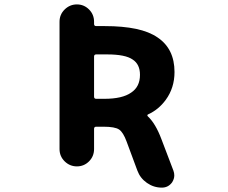

<svg xmlns="http://www.w3.org/2000/svg" viewBox="-20 -776 1040 874"><path d="M716.8 78.1Q679.7 78.1 648.9 56.6Q618.2 35.2 605.5 1L556.6 -130.9Q541 -173.8 522 -186.5Q502.9 -199.2 451.2 -199.2H418Q408.2 -199.2 408.2 -189.5V-97.7Q408.2 -64.5 385.3 -41.5Q362.3 -18.6 330.1 -18.6Q297.9 -18.6 274.4 -41.5Q251 -64.5 251 -97.7V-676.8Q251 -710 274.4 -732.9Q297.9 -755.9 330.1 -755.9Q362.3 -755.9 385.3 -732.9Q408.2 -710 408.2 -676.8V-667Q408.2 -657.2 418 -657.2H458Q539.1 -657.2 599.6 -644.5Q659.2 -631.8 697.3 -605.5Q774.4 -553.7 774.4 -448.2Q774.4 -376 734.4 -321.3Q702.1 -277.3 655.3 -255.9Q651.4 -254.9 650.9 -251.5Q650.4 -248 653.3 -246.1Q688.5 -212.9 714.8 -142.6L769.5 1Q773.4 11.7 773.4 22.5Q773.4 38.1 763.7 53.7Q746.1 78.1 716.8 78.1ZM455.1 -326.2Q537.1 -326.2 577.1 -354.5Q617.2 -380.9 617.2 -435.5Q617.2 -483.4 584 -504.9Q550.8 -528.3 467.8 -528.3H418Q408.2 -528.3 408.2 -518.6V-335.9Q408.2 -326.2 418 -326.2Z"/></svg>

Font: Rounded-X Mgen+ 1m bold
Style: Bold
Weight: 700
Designer: [Source Han Sans]
Ryoko NISHIZUKA  (kana & ideographs); Paul D. Hunt (Latin, Greek & Cyrillic); Wenlong ZHANG  (bopomofo
Version: Version 1.059.20150602